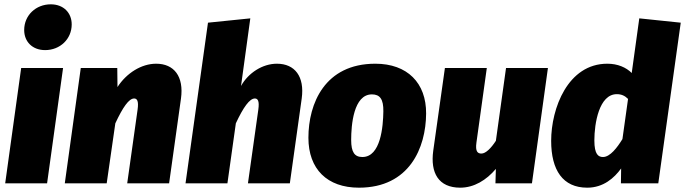

<svg xmlns="http://www.w3.org/2000/svg" viewBox="-20 -849 3172 889"><path d="M189 -617C258 -617 312 -668 312 -736C312 -790 274 -829 215 -829C146 -829 92 -778 92 -710C92 -656 130 -617 189 -617ZM272 -534H78L4 0H198Z M703 -554C635 -554 566 -511 524 -446L523 -534H354L280 0H474L514 -278C549 -353 577 -393 601 -393C614 -393 623 -383 617 -341L569 0H763L818 -393C832 -495 786 -554 703 -554Z M1262 -554C1196 -554 1130 -512 1096 -451L1139 -764L943 -744L839 0H1033L1072 -278C1107 -353 1136 -393 1160 -393C1173 -393 1182 -383 1176 -341L1128 0H1322L1377 -393C1391 -495 1345 -554 1262 -554Z M1642 20C1876 20 1952 -165 1953 -323C1954 -465 1866 -554 1718 -554C1484 -554 1408 -370 1408 -211C1408 -66 1495 20 1642 20ZM1658 -122C1622 -122 1606 -144 1606 -201C1606 -270 1617 -412 1702 -412C1739 -412 1756 -390 1755 -333C1754 -264 1743 -122 1658 -122Z M2111 20C2175 20 2232 -15 2276 -67L2274 0H2443L2517 -534H2323L2276 -197C2254 -163 2229 -138 2209 -138C2192 -138 2180 -147 2186 -189L2234 -534H2040L1986 -151C1972 -49 2010 20 2111 20Z M2940 -764 2905 -511C2879 -537 2840 -554 2792 -554C2609 -554 2532 -347 2532 -197C2532 -61 2586 20 2699 20C2774 20 2824 -25 2856 -69L2855 0H3028L3132 -744ZM2836 -413C2857 -413 2873 -406 2888 -391L2862 -205C2838 -166 2805 -122 2772 -122C2751 -122 2732 -133 2732 -199C2732 -278 2754 -413 2836 -413Z"/></svg>

Font: Fira Sans Heavy
Style: Italic
Weight: 900
Italic angle: -8°
Designer: bBox Type GmbH & Carrois Corporate GbR & Edenspiekermann AG
Foundry: bBox Type GmbH & Carrois Corporate GbR & Edenspiekermann AG
Version: Version 4.301;PS 004.301;hotconv 1.0.88;makeotf.lib2.5.64775